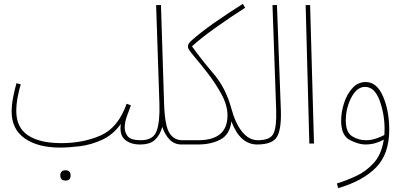

<svg xmlns="http://www.w3.org/2000/svg" viewBox="-20 -740 2092 990"><path d="M702 5Q722 5 722 -6Q722 -17 706 -17Q654 -17 638.5 -37.5Q623 -58 623 -80Q623 -110 634 -140Q645 -170 655 -197L633 -205Q589 -81 499 -41.5Q409 -2 296 -2Q184 -2 124 -42.5Q64 -83 64 -167Q64 -202 71 -239Q78 -276 87 -305L65 -311Q56 -280 48 -240Q40 -200 40 -165Q40 -74 107.5 -26.5Q175 21 290 21Q334 21 391.5 14Q449 7 506 -19Q563 -45 603 -101Q595 -45 624 -20Q653 5 702 5ZM344 165Q344 138 318 138Q291 138 291 165Q291 191 318 191Q344 191 344 165Z M916 5Q936 5 936 -6Q936 -17 920 -17Q878 -17 854 -53.5Q830 -90 826 -207L810 -714H785L802 -205Q805 -114 788 -65.5Q771 -17 706 -17L702 5Q754 5 779.5 -19.5Q805 -44 817 -86Q828 -49 853 -22Q878 5 916 5Z M1306 5Q1326 5 1326 -6Q1326 -17 1310 -17Q1264 -17 1229 -60Q1194 -103 1173 -180Q1145 -285 1081 -360Q1017 -435 970 -501Q1014 -542 1090.5 -596.5Q1167 -651 1244 -700L1232 -720Q1154 -671 1083.5 -621.5Q1013 -572 964 -528Q958 -522 953.5 -515.5Q949 -509 949 -497Q949 -487 980 -450.5Q1011 -414 1051 -362.5Q1091 -311 1122 -254Q1153 -197 1153 -145Q1153 -17 1002 -17H920L916 5H1001Q1068 5 1116.5 -20.5Q1165 -46 1173 -114Q1218 5 1306 5Z M1428 -177 1408 -714H1385L1404 -175Q1407 -89 1391 -53Q1375 -17 1310 -17L1306 5Q1386 5 1409 -36Q1432 -77 1428 -177Z M1599 0 1579 -714H1556L1575 0Z M1724 230Q1851 193 1919 123.5Q1987 54 1987 -71Q1987 -169 1955 -243Q1923 -317 1866 -317Q1825 -317 1796.5 -285Q1768 -253 1753.5 -207Q1739 -161 1739 -117Q1739 -41 1784 -18Q1829 5 1863 5Q1892 5 1915.5 -2Q1939 -9 1959 -20Q1947 57 1906.5 101Q1866 145 1814.5 168.5Q1763 192 1717 206ZM1867 -17Q1828 -17 1795.5 -37.5Q1763 -58 1763 -119Q1763 -182 1791.5 -237Q1820 -292 1862 -292Q1912 -292 1937.5 -221.5Q1963 -151 1963 -75Q1963 -59 1962 -44Q1944 -34 1918.5 -25.5Q1893 -17 1867 -17Z"/></svg>

Font: Noto Sans Arabic Condensed Thin
Style: Regular
Weight: 250
Width: 3
Designer: Nadine Chahine
Foundry: Monotype Imaging Inc.
Version: 1.001